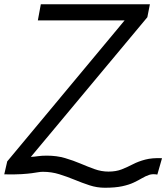

<svg xmlns="http://www.w3.org/2000/svg" viewBox="-44 -820 782 903"><path d="M449 63Q412 63 377 51.5Q342 40 307 25.5Q272 11 235 -0.5Q198 -12 158 -12Q147 -12 135.5 -10Q124 -8 106 -5.5Q88 -3 57.5 -1Q27 1 -24 0L-10 -61L542 -724H134L148 -800H661L649 -739L101 -82Q118 -83 135 -85.5Q152 -88 176 -88Q223 -88 262 -76.5Q301 -65 335 -50.5Q369 -36 401 -24.5Q433 -13 466 -13Q502 -13 528.5 -23.5Q555 -34 581 -47.5Q607 -61 639.5 -69.5Q672 -78 718 -76L696 1Q674 -3 657.5 2.5Q641 8 624 18Q607 28 585 38.5Q563 49 530.5 56Q498 63 449 63Z"/></svg>

Font: Victor Mono Thin Medium
Style: Italic
Weight: 500
Italic angle: -12°
Monospace: yes
Version: Version 1.561;gftools[0.9.30]